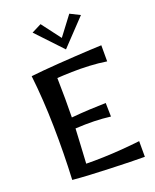

<svg xmlns="http://www.w3.org/2000/svg" viewBox="-184 -1136 1001 1243"><g transform="rotate(-20 316.5 -514.0)"><path d="M100 -15Q109 -197 105.5 -384Q102 -571 83 -736Q117 -740 167 -744.5Q217 -749 274.5 -753Q332 -757 389.5 -760.5Q447 -764 495.5 -766.5Q544 -769 575 -770V-659Q518 -668 456 -671Q394 -674 336.5 -672.5Q279 -671 235 -668Q237 -591 237 -524.5Q237 -458 236 -396Q301 -402 362.5 -405Q424 -408 474 -409L476 -315Q421 -322 362.5 -323.5Q304 -325 234 -321Q231 -265 228 -207Q225 -149 221 -83Q276 -82 339.5 -84Q403 -86 468 -91Q533 -96 593 -103V5Q552 5 490.5 3.5Q429 2 359 -0.5Q289 -3 221 -6.5Q153 -10 100 -15ZM252 -1033 351 -902 450 -1033 518 -999 351 -823 185 -999Z"/></g></svg>

Font: Marhey
Style: Regular
Weight: 400
Designer: Nur Syamsi & Bustanul Arifin
Foundry: Namelatype
Version: Version 1.000; ttfautohint (v1.8.4.7-5d5b)